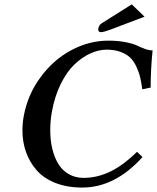

<svg xmlns="http://www.w3.org/2000/svg" viewBox="-20 -843 714 873"><path d="M354 9.8Q285.2 9.8 231.9 -11.2Q178.7 -32.2 146.7 -68.8Q114.7 -105.5 98.4 -151.4Q82 -197.3 82 -250Q82 -282.2 87.9 -314.9Q105.5 -411.6 163.1 -490.2Q220.7 -569.8 302.7 -614Q384.8 -658.2 472.2 -658.2Q515.6 -658.2 550.5 -651.4Q585.4 -644.5 603 -636Q620.6 -627.4 639.4 -620.6Q658.2 -613.8 673.8 -613.8Q665 -526.4 665 -444.8L627 -437Q622.6 -469.2 616.9 -492.7Q611.3 -516.1 599.6 -541Q587.9 -565.9 571.3 -581.5Q554.7 -597.2 527.6 -607.2Q500.5 -617.2 464.8 -617.2Q428.7 -617.2 391.4 -600.3Q354 -583.5 319.1 -550.5Q284.2 -517.6 256.3 -461.4Q228.5 -405.3 215.8 -334Q208.5 -293 208.5 -251Q208.5 -206.5 217.3 -168.5Q226.1 -130.4 243.9 -99.9Q261.7 -69.3 291.7 -51.8Q321.8 -34.2 360.8 -34.2Q420.9 -34.2 479.7 -62Q538.6 -89.8 603 -152.8L627.9 -128.9Q502.9 9.8 354 9.8ZM579.1 -823.2 637.2 -767.1 483.9 -709Q451.7 -696.8 439 -696.8Q426.8 -696.8 426.8 -709V-711.9Q429.2 -728.5 441.9 -736.8Z"/></svg>

Font: Linux Libertine G
Style: Bold Italic
Weight: 700
Italic angle: -11.5°
Designer: Philipp H. Poll
Foundry: Philipp H. Poll
Version: Version 4.1.0